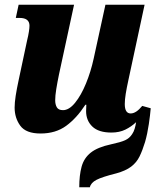

<svg xmlns="http://www.w3.org/2000/svg" viewBox="-20 -556 675 814"><path d="M152 10Q90 10 66 -23Q42 -56 42 -100Q42 -121 46.5 -150Q51 -179 59 -216L95 -385Q100 -405 102.5 -421.5Q105 -438 105 -447Q105 -480 63 -480H47L59 -536H294L230 -240Q223 -206 218.5 -178Q214 -150 214 -131Q214 -113 221 -101Q228 -89 247 -89Q273 -89 298.5 -120.5Q324 -152 344.5 -202Q365 -252 377 -307L427 -536H593L524 -215Q517 -183 513 -158Q509 -133 509 -115Q509 -75 534 -75Q557 -75 583 -107L619 -97Q617 -71 611 -30Q605 11 595 46Q584 82 571.5 107.5Q559 133 536 150.5Q513 168 473 179Q413 194 389 206.5Q365 219 361 238H316Q316 187 326 150.5Q336 114 365 91Q394 68 450 56Q492 47 510.5 38.5Q529 30 540 13Q547 3 551 -10.5Q555 -24 557 -38Q537 -19 511.5 -6.5Q486 6 452 6Q398 6 371.5 -19.5Q345 -45 345 -85Q345 -100 346 -112H342Q305 -55 260.5 -22.5Q216 10 152 10Z"/></svg>

Font: Noto Serif SemiCondensed ExtraBold
Style: Italic
Weight: 800
Width: 4
Italic angle: -12°
Designer: Monotype Design Team
Foundry: Monotype Imaging Inc.
Version: Version 2.014; ttfautohint (v1.8.4.7-5d5b)